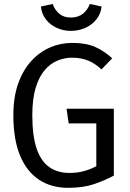

<svg xmlns="http://www.w3.org/2000/svg" viewBox="-20 -910 640 942"><path d="M313.5 11.5Q232 11.5 171.8 -28Q111.5 -67.5 78.5 -146.5Q45.5 -225.5 45.5 -344.5Q45.5 -433.5 69.2 -500Q93 -566.5 133.8 -611Q174.5 -655.5 226.2 -677.5Q278 -699.5 333.5 -699.5Q401 -699.5 445.5 -680.2Q490 -661 530.5 -624L478 -569.5Q446.5 -599 411.8 -613Q377 -627 334 -627Q296.5 -627 261.5 -612.5Q226.5 -598 198.8 -565.2Q171 -532.5 154.8 -478.5Q138.5 -424.5 138.5 -344.5Q138.5 -245 159.2 -182.5Q180 -120 220.8 -90.8Q261.5 -61.5 321.5 -61.5Q357.5 -61.5 389.8 -70Q422 -78.5 452.5 -94.5V-304.5H317L306.5 -376.5H538.5V-48.5Q492 -23.5 439.5 -6Q387 11.5 313.5 11.5ZM328 -758.5Q290 -758.5 257.8 -773.5Q225.5 -788.5 205 -815.2Q184.5 -842 180.5 -878L238.5 -890.5Q249 -861 270.8 -842.5Q292.5 -824 328 -824Q363 -824 386.5 -842.5Q410 -861 420.5 -890.5L478.5 -878Q474.5 -842 453.2 -815.2Q432 -788.5 399.2 -773.5Q366.5 -758.5 328 -758.5Z"/></svg>

Font: Fast_Mono
Style: Regular
Weight: 400
Monospace: yes
Designer: Carrois Corporate, Edenspiekermann AG, Nikita Prokopov
Foundry: Carrois Corporate, Edenspiekermann AG, Nikita Prokopov
Version: Version 5.002